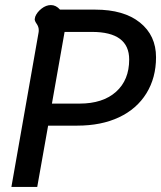

<svg xmlns="http://www.w3.org/2000/svg" viewBox="-20 -738 636 758"><path d="M132 -608Q133 -612 133 -619Q133 -632 125 -643.5Q117 -655 117 -662Q117 -664 119 -672Q126 -690 144 -704Q162 -718 181 -718Q201 -718 217 -700H356Q469 -700 532.5 -649Q596 -598 596 -512Q596 -431 558 -369.5Q520 -308 450 -275Q380 -242 285 -242H170L127 0H25ZM294 -329Q386 -329 438 -375.5Q490 -422 490 -503Q490 -612 343 -612H235L185 -329Z"/></svg>

Font: Niramit Medium
Style: Italic
Weight: 500
Italic angle: -10°
Designer: Katatrad Aksorn Co.,Ltd.
Foundry: Cadson Demak Co.,Ltd.
Version: Version 1.000; ttfautohint (v1.6)